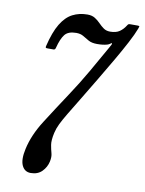

<svg xmlns="http://www.w3.org/2000/svg" viewBox="-86 -821 672 891"><g transform="rotate(10 250.0 -375.0)"><path d="M89 -581Q105.5 -650.5 129 -689.2Q152.5 -728 183.8 -744Q215 -760 253.5 -760Q275 -760 289.2 -751Q303.5 -742 315 -730Q326.5 -718 339.2 -709Q352 -700 370 -700Q398 -700 414.5 -711.5Q431 -723 442.5 -741.5Q445.5 -746.5 447.8 -748.2Q450 -750 457 -750H491.5Q500 -750 499.8 -747.2Q499.5 -744.5 496.5 -736.5Q486 -708.5 464 -666.8Q442 -625 413 -575.2Q384 -525.5 352.2 -472.2Q320.5 -419 289.5 -368Q261 -321 242.2 -290Q223.5 -259 212.5 -236.5Q201.5 -214 196.5 -192Q188.5 -155.5 192 -134.8Q195.5 -114 200.2 -97.5Q205 -81 200 -58Q194 -30.5 174 -10.2Q154 10 121 10Q92 10 79.5 -17.2Q67 -44.5 78.5 -96Q93 -163 137.5 -233Q182 -303 233.5 -381Q272.5 -439.5 309.5 -503.8Q346.5 -568 379.5 -627Q384 -635.5 387 -640.8Q390 -646 388.5 -648Q387 -650 381.5 -645.5Q376 -641 367.5 -638.5Q348.5 -633 320.5 -633Q295.5 -633 280.2 -641.5Q265 -650 251.2 -658.5Q237.5 -667 217 -667Q179 -667 163 -646.5Q147 -626 136 -583Q134 -573 126 -573H98Q92.5 -573 90.2 -574.2Q88 -575.5 89 -581Z"/></g></svg>

Font: Besley* Condensed
Style: Italic
Weight: 400
Width: 3
Italic angle: -13°
Designer: Owen Earl
Foundry: indestructible type*
Version: Version 3.000; ttfautohint (v1.8.3)